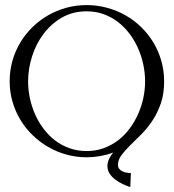

<svg xmlns="http://www.w3.org/2000/svg" viewBox="-20 -618 696 767"><path d="M502.9 74.2 500.5 128.4 499 128.9Q485.8 124.5 470 117.2Q454.1 109.9 440.7 99.6Q427.2 89.4 418.2 75.9Q409.2 62.5 409.2 45.9Q409.2 30.8 415.8 16.8Q422.4 2.9 432.1 -8.3Q380.4 10.3 326.2 10.3Q284.2 10.3 245.4 -0.5Q206.5 -11.2 172.4 -31Q138.2 -50.8 109.9 -78.4Q81.5 -106 61.3 -139.6Q41 -173.3 29.8 -212.2Q18.6 -251 18.6 -293Q18.6 -335.4 29.5 -374.5Q40.5 -413.6 60.8 -447.5Q81.1 -481.4 109.1 -509Q137.2 -536.6 171.4 -556.4Q205.6 -576.2 244.6 -586.9Q283.7 -597.7 326.2 -597.7Q368.2 -597.7 407.7 -586.9Q447.3 -576.2 481.7 -556.6Q516.1 -537.1 544.4 -509.3Q572.8 -481.4 593 -447.8Q613.3 -414.1 624.5 -374.8Q635.7 -335.4 635.7 -293Q635.7 -242.7 622.1 -203.9Q608.4 -165 587.9 -134.5Q567.4 -104 543.5 -80.3Q519.5 -56.6 499 -36.4Q478.5 -16.1 464.8 2.4Q451.2 21 451.2 40.5Q451.2 50.3 456.5 56.6Q461.9 63 469.5 66.7Q477.1 70.3 486.1 71.8Q495.1 73.2 502.4 73.2ZM326.2 -572.8Q271 -572.8 227.5 -547.9Q184.1 -522.9 154.1 -482.9Q124 -442.9 108.2 -393.1Q92.3 -343.3 92.3 -293Q92.3 -259.3 99.4 -225.8Q106.4 -192.4 120.1 -161.4Q133.8 -130.4 154.1 -103.5Q174.3 -76.7 200.2 -56.9Q226.1 -37.1 257.8 -25.9Q289.6 -14.6 326.2 -14.6Q362.8 -14.6 394.3 -26.1Q425.8 -37.6 451.7 -57.4Q477.5 -77.1 497.6 -104Q517.6 -130.9 531.5 -161.9Q545.4 -192.9 552.5 -226.3Q559.6 -259.8 559.6 -293Q559.6 -326.2 552.5 -359.9Q545.4 -393.6 531.7 -424.6Q518.1 -455.6 497.8 -482.7Q477.5 -509.8 451.7 -529.8Q425.8 -549.8 394.3 -561.3Q362.8 -572.8 326.2 -572.8Z"/></svg>

Font: CAT Linz
Style: Regular
Weight: 400
Designer: Peter Wiegel
Foundry: Peter Wiegel
Version: Version 1.08